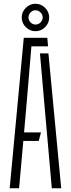

<svg xmlns="http://www.w3.org/2000/svg" viewBox="-20 -1001 377 1021"><path d="M31.5 0 106.5 -800H231.5L235.5 -754.5H147L122.5 -462.5L108 -297H198L186 -251.5H104L81.5 0ZM255.5 0 214.5 -464.5 192.5 -717H237.5L305.5 0ZM168.5 -835Q139.5 -835 117.5 -856.5Q95.5 -878 95.5 -908Q95.5 -937.5 117.2 -959.2Q139 -981 168.5 -981Q198.5 -981 220 -959.2Q241.5 -937.5 241.5 -908Q241.5 -878 219.8 -856.5Q198 -835 168.5 -835ZM168.5 -870.5Q184.5 -870.5 195.8 -882Q207 -893.5 207 -908Q207 -924 195.2 -935.2Q183.5 -946.5 168.5 -946.5Q154 -946.5 142.8 -935.2Q131.5 -924 131.5 -908Q131.5 -893.5 142.5 -882Q153.5 -870.5 168.5 -870.5Z"/></svg>

Font: Big Shoulders Stencil Text Thin ExtraLight
Style: Regular
Weight: 250
Version: Version 2.001